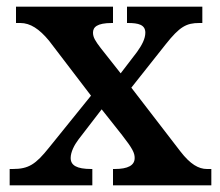

<svg xmlns="http://www.w3.org/2000/svg" viewBox="-20 -556 660 576"><path d="M9 0H257V-49H254C210 -49 192 -60 192 -82C192 -100 203 -121 215 -137L285 -228L346 -151C378 -110 384 -97 384 -82C384 -60 364 -49 324 -49H319V0H614V-49H601C576 -49 551 -63 521 -102L374 -293L477 -423C519 -476 539 -487 578 -487H587V-536H361V-487H364C395 -487 416 -482 416 -458C416 -440 406 -421 391 -400L342 -336L282 -412C266 -433 259 -444 259 -458C259 -474 270 -487 316 -487H319V-536H28V-487H41C71 -487 98 -469 127 -434L253 -269L127 -113C87 -63 66 -49 18 -49H9Z"/></svg>

Font: Noto Serif Tamil SemiBold
Style: Italic
Weight: 600
Italic angle: -12°
Designer: Indian Type Foundry, Tom Grace, and the Monotype Design Team
Foundry: Monotype Imaging Inc.
Version: Version 2.003